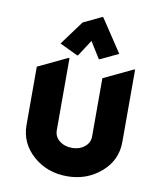

<svg xmlns="http://www.w3.org/2000/svg" viewBox="-86 -836 773 915"><g transform="rotate(10 300.5 -379.0)"><path d="M334.5 -766.6H339.4L444.8 -607.9L357.9 -566.4H353L303.7 -645.5L252.4 -566.4H247.6L160.6 -607.9L246.6 -724.6ZM300.3 9.8Q203.6 9.8 136.2 -49.8Q68.4 -109.9 68.4 -197.3V-479.5L210 -546.9H214.8V-198.2Q214.8 -167 239.5 -147.2Q264.2 -127.4 300.5 -127.4Q336.9 -127.4 361.3 -147.5Q385.7 -167.5 385.7 -197.8V-479.5L527.3 -546.9H532.2V-196.8Q532.2 -108.4 463.9 -49.3Q395.5 9.8 300.3 9.8Z"/></g></svg>

Font: Nova Round
Style: Bold
Weight: 700
Designer: Wojciech Kalinowski "wmk69" (wmk69@o2.pl)
Foundry: Wojciech Kalinowski "wmk69" (wmk69@o2.pl)
Version: Version 3.1.0; 2021-05-23